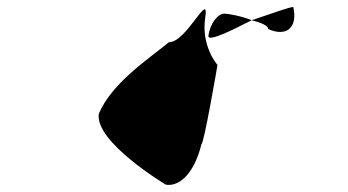

<svg xmlns="http://www.w3.org/2000/svg" viewBox="-20 -456 998 550"><path d="M263 -130C251 -49 455 73 455 73C499 80 539 32 557 -43C564 -43 602 -263 603 -270C603 -270 555 -324 568 -406C580 -486 515 -335 464 -335C405 -287 300 -218 263 -130ZM577 -354C574 -334 642 -368 701 -398C673 -410 632 -417 623 -417C604 -417 582 -389 577 -354ZM701 -398C729 -391 749 -382 748 -373C800 -349 834 -377 820 -436C811 -436 759 -418 701 -398Z"/></svg>

Font: Ampere
Style: SCSuCndIta
Weight: 400
Version: Version 1